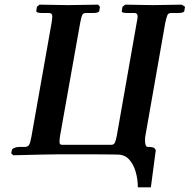

<svg xmlns="http://www.w3.org/2000/svg" viewBox="-20 -667 816 826"><path d="M485 -2Q485 -2 459 -2.5Q433 -3 391 -3Q349 -3 300 -3Q263 -3 227 -3Q191 -3 159 -2Q133 -1 98 -0.5Q63 0 37 1L28 -8L31 -21Q32 -27 42 -31Q52 -35 64 -35H89Q100 -36 105 -43.5Q110 -51 115 -78L202 -569Q205 -589 205 -597Q205 -611 191 -611H162Q135 -611 136 -620L139 -638L150 -647L272 -645Q301 -646 337 -646Q373 -646 402 -647L410 -638L407 -620Q406 -611 378 -611H349Q339 -611 334.5 -603.5Q330 -596 325 -569L239 -86Q236 -67 236 -58Q236 -49 239 -46.5Q242 -44 249 -44H459Q470 -44 474.5 -54Q479 -64 483 -86L568 -569Q570 -578 571 -585Q572 -592 572 -596Q572 -611 559 -611H529Q501 -611 504 -620L507 -638L519 -647L638 -645Q667 -646 700.5 -646Q734 -646 762 -647L776 -638L773 -620Q772 -611 744 -611H716Q704 -611 700 -601.5Q696 -592 691 -569L605 -80Q604 -76 604 -71.5Q604 -67 604 -62Q604 -51 606.5 -43Q609 -35 616 -35Q639 -35 644.5 -29.5Q650 -24 650 -18Q650 -14 649 -12L629 139H573Q573 104 563.5 71.5Q554 39 535 18.5Q516 -2 485 -2Z"/></svg>

Font: Libertinus Serif Semibold Italic
Style: Regular
Weight: 600
Italic angle: -11.5°
Designer: Philipp H. Poll, Khaled Hosny
Foundry: Caleb Maclennan
Version: Version 7.051;RELEASE